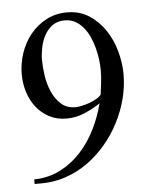

<svg xmlns="http://www.w3.org/2000/svg" viewBox="-44 -547 464 595"><g transform="rotate(-5 188.5 -249.5)"><path d="M344.2 -304.2Q344.2 -266.1 334.5 -228Q324.7 -189.9 306.6 -154.8Q288.6 -119.6 262.9 -89.4Q237.3 -59.1 206.1 -36.6Q174.8 -14.2 137.9 -1.5Q101.1 11.2 61 11.2H40V-2.9Q85 -3.9 121.6 -22.7Q158.2 -41.5 186 -72Q213.9 -102.5 232.9 -141.1Q252 -179.7 262.2 -220.2Q238.8 -204.6 212.2 -193.4Q185.5 -182.1 157.2 -182.1Q126.5 -182.1 102.8 -194.6Q79.1 -207 62.7 -228Q46.4 -249 38.1 -275.6Q29.8 -302.2 29.8 -331.1Q29.8 -363.8 40.5 -396Q51.3 -428.2 71.5 -453.4Q91.8 -478.5 120.6 -494.1Q149.4 -509.8 186 -509.8Q225.6 -509.8 255.1 -490.5Q284.7 -471.2 304.4 -441.4Q324.2 -411.6 334.2 -375Q344.2 -338.4 344.2 -304.2ZM274.9 -323.2Q274.9 -337.4 272.7 -355Q270.5 -372.6 265.9 -390.6Q261.2 -408.7 253.7 -425.8Q246.1 -442.9 235.1 -456.3Q224.1 -469.7 209.7 -477.8Q195.3 -485.8 176.8 -485.8Q153.8 -485.8 138.4 -474.4Q123 -462.9 113.8 -445.8Q104.5 -428.7 100.3 -408Q96.2 -387.2 96.2 -369.1Q96.2 -348.1 100.1 -321.3Q104 -294.4 114.3 -270.8Q124.5 -247.1 142.1 -231Q159.7 -214.8 187 -214.8Q194.8 -214.8 206.5 -217.3Q218.3 -219.7 230.5 -224.1Q242.7 -228.5 252.9 -234.4Q263.2 -240.2 268.1 -247.1Q270.5 -265.6 272.7 -284.4Q274.9 -303.2 274.9 -323.2Z"/></g></svg>

Font: Scheherazade Rohingya
Style: Regular
Weight: 400
Designer: SIL International
Foundry: SIL International
Version: Version 2.000 (build 440/429)